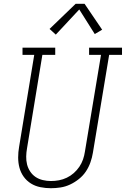

<svg xmlns="http://www.w3.org/2000/svg" viewBox="-20 -987 665 1015"><path d="M249 8Q221 8 193.5 2.5Q166 -3 143.5 -17Q121 -31 105.5 -52.5Q90 -74 83 -100Q76 -126 76 -154.5Q76 -183 81 -211L161 -697H99V-735H272V-697H204L123 -204Q119 -182 118.5 -160Q118 -138 123 -118Q128 -98 139.5 -80.5Q151 -63 168 -51.5Q185 -40 206.5 -35Q228 -30 249 -30Q271 -30 292 -34Q313 -38 333 -47.5Q353 -57 370 -72Q387 -87 399.5 -105.5Q412 -124 419 -144.5Q426 -165 429 -186L514 -697H451V-735H625V-697H557L471 -179Q467 -154 458 -128.5Q449 -103 434 -80.5Q419 -58 397 -40.5Q375 -23 350.5 -11.5Q326 0 300 4Q274 8 249 8ZM275 -804 242 -834 380 -967H427L520 -830L481 -807L399 -937Z"/></svg>

Font: Iosevka Slab XLtEx
Style: Italic
Weight: 200
Width: 7
Italic angle: -9°
Monospace: yes
Designer: Belleve Invis
Foundry: Belleve Invis
Version: Version 11.1.0; ttfautohint (v1.8.3)